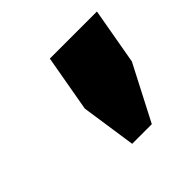

<svg xmlns="http://www.w3.org/2000/svg" viewBox="-88 -778 470 470"><g transform="rotate(-45 147.5 -543.0)"><path d="M127 -398H195L269 -541L295 -688H132L106 -541Z"/></g></svg>

Font: Archivo Black
Style: Italic
Weight: 900
Italic angle: -10°
Designer: Hector Gatti
Foundry: Omnibus-Type
Version: Version 2.001